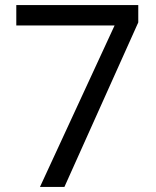

<svg xmlns="http://www.w3.org/2000/svg" viewBox="-20 -734 612 754"><path d="M137 0 430 -634H44V-714H523V-646L233 0Z"/></svg>

Font: mlyalm115
Style: Regular
Weight: 400
Designer: Jelle Bosma - Monotype Design Team
Foundry: Monotype Imaging Inc.
Version: Version 2.103